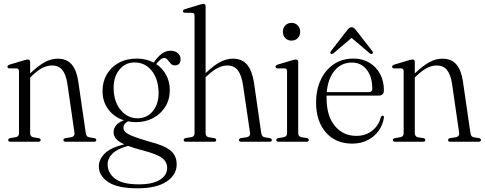

<svg xmlns="http://www.w3.org/2000/svg" viewBox="-20 -750 2565 1016"><path d="M139.5 -421.5V-361V-361.5Q183.5 -403.5 217.5 -421.5Q251.5 -439.5 285.5 -439.5Q333.5 -439.5 359.5 -408.8Q385.5 -378 394 -320L433.5 -48.5Q435 -37.5 439 -31.2Q443 -25 454 -23L480 -19Q489.5 -16 489.5 -9Q489.5 0 478 0H327Q315.5 0 315.5 -9Q315.5 -16 325.5 -19L355 -23.5Q377.5 -27.5 374 -48L336.5 -307Q329 -356 309.8 -379.8Q290.5 -403.5 255.5 -403.5Q230 -403.5 204.2 -390.5Q178.5 -377.5 148 -348L139.5 -339.5V-45.5Q139.5 -27 156.5 -23.5L185.5 -19Q195 -16.5 195 -9Q195 0 184 0H34.5Q23.5 0 23.5 -9Q23.5 -16 33 -19L63 -24Q80.5 -27 80.5 -45.5V-373Q80.5 -386.5 69 -388H29Q19.5 -389.5 19.5 -397Q19.5 -404 30.5 -408L107 -431Q120.5 -435 127 -435Q139.5 -435 139.5 -421.5Z M769 -1Q850 19.5 882.5 46.8Q915 74 915 120Q915 174.5 861.8 210.5Q808.5 246.5 708.5 246.5Q601.5 246.5 552.2 213Q503 179.5 503 131Q503 93 534.5 62Q566 31 637.5 13.5Q604.5 -1.5 592.8 -17Q581 -32.5 581 -50.5Q581 -70 593.8 -86.2Q606.5 -102.5 635.5 -113.5Q584 -130 553.2 -171.2Q522.5 -212.5 522.5 -268Q522.5 -318 545.2 -356.8Q568 -395.5 608.8 -417.8Q649.5 -440 703.5 -440Q753 -440 793 -419L795.5 -422Q815 -450 836 -465.8Q857 -481.5 882.5 -481.5Q905.5 -481.5 920.5 -469Q935.5 -456.5 935.5 -437.5Q935.5 -404 905 -404Q891.5 -404 883.2 -413.8Q875 -423.5 867.2 -433.2Q859.5 -443 849 -443Q839 -443 829 -434.8Q819 -426.5 806.5 -411Q840 -389 859.2 -353.2Q878.5 -317.5 878.5 -273.5Q878.5 -223.5 854.8 -185.2Q831 -147 790.2 -125.2Q749.5 -103.5 699 -103.5Q677 -103.5 657 -108Q633 -94 633 -75.5Q633 -62.5 642.8 -52Q652.5 -41.5 681.5 -29.8Q710.5 -18 769 -1ZM689.5 -419.5Q641 -419 610 -379Q579 -339 581.5 -277Q583.5 -209 620 -166.2Q656.5 -123.5 710 -124Q760 -125 790.8 -164.5Q821.5 -204 819 -266.5Q816.5 -335.5 781 -378Q745.5 -420.5 689.5 -419.5ZM549.5 120Q549.5 164.5 588.2 195Q627 225.5 715.5 225.5Q787.5 225.5 826 201.5Q864.5 177.5 864.5 138.5Q864.5 106.5 837.2 85.8Q810 65 734 45.5Q688 33.5 658 22Q600.5 37.5 575 62.8Q549.5 88 549.5 120Z M1068 -716V-363L1068.5 -363.5Q1112 -405 1145.8 -422.2Q1179.5 -439.5 1212 -439.5Q1261.5 -439.5 1288 -407.2Q1314.5 -375 1324 -312.5L1362 -48.5Q1363.5 -37.5 1367.8 -31.2Q1372 -25 1383 -23L1408.5 -19Q1418.5 -16 1418.5 -9Q1418.5 0 1407 0H1255.5Q1244.5 0 1244.5 -9Q1244.5 -16 1254 -19L1284 -23.5Q1306 -27.5 1303 -48L1266 -299.5Q1258 -352.5 1238.5 -378Q1219 -403.5 1182 -403.5Q1159 -403.5 1133.8 -391.2Q1108.5 -379 1077.5 -350L1068 -341.5V-45.5Q1068 -27 1085.5 -23.5L1114.5 -19Q1124 -16.5 1124 -9Q1124 0 1113 0H963.5Q952 0 952 -9Q952 -16.5 963.5 -20L992 -24Q1009.5 -27 1009.5 -45.5V-667Q1009.5 -681 998 -682L957.5 -682.5Q948 -683.5 948 -691Q948 -698.5 959.5 -702L1036 -725Q1049.5 -729.5 1056 -729.5Q1068 -729.5 1068 -716Z M1522.5 -535Q1502.5 -535 1489.8 -548.2Q1477 -561.5 1477 -582Q1477 -602.5 1490 -615.8Q1503 -629 1522.5 -629Q1542.5 -629 1555.5 -615.5Q1568.5 -602 1568.5 -582Q1568.5 -561.5 1555.5 -548.2Q1542.5 -535 1522.5 -535ZM1558 -421.5V-45.5Q1558 -27.5 1575.5 -24L1604 -19.5Q1614 -17 1614 -9Q1614 0 1603 0H1453Q1442 0 1442 -9Q1442 -16 1451.5 -19L1481.5 -24Q1499 -27.5 1499 -45.5V-373Q1499 -386.5 1487.5 -388H1447.5Q1438 -389.5 1438 -397Q1438 -404 1449 -408L1525.5 -431Q1539 -435 1545.5 -435Q1558 -435 1558 -421.5Z M2011.5 -272Q2011.5 -244 1982 -244H1708Q1708 -238.5 1708 -233Q1708 -136 1752 -83.5Q1796 -31 1865.5 -31Q1915.5 -31 1950.2 -59Q1985 -87 1995 -129.5Q1998.5 -138 2004.5 -138Q2012.5 -138 2011.5 -127Q2006 -89.5 1983.8 -58.2Q1961.5 -27 1925.8 -8.5Q1890 10 1844 10Q1756 10 1704.2 -49.5Q1652.5 -109 1652.5 -208Q1652.5 -274 1676.8 -326.5Q1701 -379 1745.5 -409.5Q1790 -440 1850 -440Q1898 -440 1934.2 -418.5Q1970.5 -397 1991 -359.2Q2011.5 -321.5 2011.5 -272ZM1842.5 -419Q1786 -419 1750.8 -376.5Q1715.5 -334 1709 -262.5H1932.5Q1950 -262.5 1950 -279.5Q1950 -343.5 1920.5 -381.2Q1891 -419 1842.5 -419ZM1746.5 -469.5Q1736.5 -461.5 1730.5 -466Q1724.5 -471 1732 -480.5L1818.5 -592Q1829.5 -606 1840 -606Q1852 -606 1862.5 -592L1949.5 -480.5Q1956.5 -471.5 1950.5 -466Q1944.5 -461 1934.5 -469.5L1840.5 -549.5Z M2175 -421.5V-361V-361.5Q2219 -403.5 2253 -421.5Q2287 -439.5 2321 -439.5Q2369 -439.5 2395 -408.8Q2421 -378 2429.5 -320L2469 -48.5Q2470.5 -37.5 2474.5 -31.2Q2478.5 -25 2489.5 -23L2515.5 -19Q2525 -16 2525 -9Q2525 0 2513.5 0H2362.5Q2351 0 2351 -9Q2351 -16 2361 -19L2390.5 -23.5Q2413 -27.5 2409.5 -48L2372 -307Q2364.5 -356 2345.2 -379.8Q2326 -403.5 2291 -403.5Q2265.5 -403.5 2239.8 -390.5Q2214 -377.5 2183.5 -348L2175 -339.5V-45.5Q2175 -27 2192 -23.5L2221 -19Q2230.5 -16.5 2230.5 -9Q2230.5 0 2219.5 0H2070Q2059 0 2059 -9Q2059 -16 2068.5 -19L2098.5 -24Q2116 -27 2116 -45.5V-373Q2116 -386.5 2104.5 -388H2064.5Q2055 -389.5 2055 -397Q2055 -404 2066 -408L2142.5 -431Q2156 -435 2162.5 -435Q2175 -435 2175 -421.5Z"/></svg>

Font: Fraunces 144pt S050 Light
Style: Regular
Weight: 300
Version: Version 1.000; ttfautohint (v1.8.3)